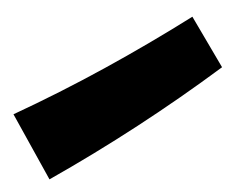

<svg xmlns="http://www.w3.org/2000/svg" viewBox="-38 -151 532 426"><g transform="rotate(-30 228.0 61.5)"><path d="M0 144 3 -21Q116 -11 229 -8.5Q342 -6 455 -10L456 120Q342 133 228 139Q114 145 0 144Z"/></g></svg>

Font: Marhey Light
Style: Regular
Weight: 300
Designer: Nur Syamsi & Bustanul Arifin
Foundry: Namelatype
Version: Version 1.000